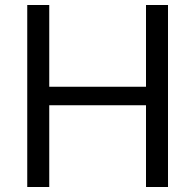

<svg xmlns="http://www.w3.org/2000/svg" viewBox="-20 -748 780 768"><path d="M89 0H177V-327H564V0H652V-728H564V-401H177V-728H89Z"/></svg>

Font: Wafeq
Style: Regular
Weight: 400
Designer: Rasmus Andersson & Azza Alameddine
Foundry: Google & TypeTogether
Version: Version 3.000;FEAKit 1.0